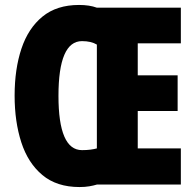

<svg xmlns="http://www.w3.org/2000/svg" viewBox="-20 -745 790 775"><path d="M299 -725Q341 -725 371 -714H710V-570H536V-441H697V-297H536V-146H710V0H371Q358 4 340.5 7Q323 10 301 10Q209 10 151 -38.5Q93 -87 66 -170.5Q39 -254 39 -359Q39 -466 66.5 -548.5Q94 -631 151.5 -678Q209 -725 299 -725ZM311 -579Q216 -579 216 -358Q216 -139 311 -139Q330 -139 345 -141Q360 -143 371 -146V-565Q348 -579 311 -579Z"/></svg>

Font: Noto Sans Gurmukhi ExtraCondensed Black
Style: Regular
Weight: 900
Width: 2
Designer: Jelle Bosma - Monotype Design Team
Foundry: Monotype Imaging Inc.
Version: Version 2.004; ttfautohint (v1.8.4.7-5d5b)